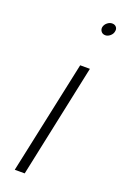

<svg xmlns="http://www.w3.org/2000/svg" viewBox="-140 -754 514 798"><g transform="rotate(20 117.0 -355.0)"><path d="M38 0H82L188 -501H145ZM211 -710Q200 -710 190 -702Q180 -694 177 -682Q175 -671 181.5 -662.5Q188 -654 200 -654Q211 -654 221 -662.5Q231 -671 233 -682Q236 -694 229.5 -702Q223 -710 211 -710Z"/></g></svg>

Font: Advent Pro Light
Style: Italic
Weight: 300
Italic angle: -12°
Version: Version 3.000